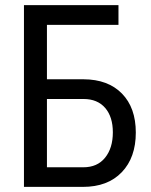

<svg xmlns="http://www.w3.org/2000/svg" viewBox="-20 -731 592 751"><path d="M443.4 -633.8V-710.9H73.7V0H163.6V-633.8ZM163.6 -420.9V-710.9H74.2V0H304.2C369 0 419.7 -19.1 456.3 -57.4C492.9 -95.6 511.2 -147.3 511.2 -212.4C511.2 -277.2 493.2 -328 457 -365C420.9 -401.9 370.9 -420.6 307.1 -420.9ZM163.6 -343.8H306.6C343.1 -343.8 371.3 -332.1 391.4 -308.8C411.4 -285.6 421.4 -253.7 421.4 -213.4C421.4 -172.4 411.3 -139.3 391.1 -114.3C370.9 -89.2 342.6 -76.7 306.2 -76.7H163.6Z"/></svg>

Font: Roboto Condensed
Style: Regular
Weight: 400
Designer: Google
Version: Version 2.134; 2016